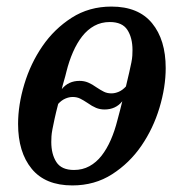

<svg xmlns="http://www.w3.org/2000/svg" viewBox="-20 -552 559 584"><path d="M200 12Q118 12 76.5 -38.5Q35 -89 35 -175Q35 -233 54 -296Q73 -359 109 -411.5Q145 -464 198 -498Q251 -532 319 -532Q401 -532 442.5 -481.5Q484 -431 484 -345Q484 -287 465 -224Q446 -161 410 -108.5Q374 -56 321 -22Q268 12 200 12ZM314 -485Q288 -485 267 -473.5Q246 -462 230 -441.5Q214 -421 202 -393.5Q190 -366 182 -334Q179 -321 174.5 -306Q170 -291 168 -281Q188 -306 222 -306Q236 -306 248 -301Q260 -296 274 -286Q286 -278 296 -273Q306 -268 319 -268Q330 -268 341.5 -273Q353 -278 363 -289Q369 -314 373 -331.5Q377 -349 379.5 -361.5Q382 -374 382.5 -383Q383 -392 383 -400Q383 -437 367.5 -461Q352 -485 314 -485ZM205 -35Q231 -35 252 -46.5Q273 -58 289 -78.5Q305 -99 317 -126.5Q329 -154 337 -186Q341 -201 345 -216Q349 -231 352 -244Q332 -219 298 -219Q284 -219 272 -224Q260 -229 246 -239Q234 -247 224 -252Q214 -257 201 -257Q190 -257 178.5 -252Q167 -247 157 -236Q150 -209 146 -190.5Q142 -172 139.5 -159Q137 -146 136.5 -137Q136 -128 136 -120Q136 -83 151.5 -59Q167 -35 205 -35Z"/></svg>

Font: IBM Plex Serif Medm
Style: Italic
Weight: 500
Italic angle: -14°
Designer: Mike Abbink, Paul van der Laan, Pieter van Rosmalen
Foundry: Bold Monday
Version: Version 3.001